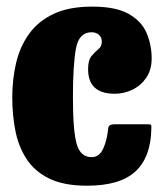

<svg xmlns="http://www.w3.org/2000/svg" viewBox="-20 -558 507 595"><path d="M18 -256.5Q18 -312.5 30 -363.2Q42 -414 70.2 -453.2Q98.5 -492.5 146.2 -515Q194 -537.5 266 -537.5Q339 -537.5 379 -514.8Q419 -492 434.5 -455.2Q450 -418.5 450 -377Q450 -342 433.5 -317.5Q417 -293 390.8 -280.2Q364.5 -267.5 335.5 -267.5Q253 -267.5 253 -343.5Q253 -371.5 263.5 -384.2Q274 -397 284.8 -405.5Q295.5 -414 295.5 -429Q295.5 -441.5 287 -449.8Q278.5 -458 263.5 -458Q224.5 -458 215.2 -406.8Q206 -355.5 206 -256.5Q206 -151.5 217.8 -111.2Q229.5 -71 264 -71Q288 -71 300 -97.8Q312 -124.5 315.5 -161.5Q316.5 -173 337 -173H435.5Q447 -173 448.2 -170.8Q449.5 -168.5 449 -159Q447.5 -71 399.8 -26.8Q352 17.5 249.5 17.5Q177.5 17.5 132 -5Q86.5 -27.5 61.8 -66Q37 -104.5 27.5 -153.8Q18 -203 18 -256.5Z"/></svg>

Font: Besley* Condensed Heavy
Style: Regular
Weight: 800
Width: 3
Designer: Owen Earl
Foundry: indestructible type*
Version: Version 3.000; ttfautohint (v1.8.3)